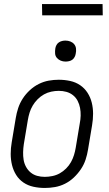

<svg xmlns="http://www.w3.org/2000/svg" viewBox="-20 -923 540 951"><path d="M202 8Q173 8 145.5 2Q118 -4 96 -19Q74 -34 60 -56.5Q46 -79 39.5 -105.5Q33 -132 33 -160.5Q33 -189 38 -218L58 -338Q62 -363 70 -387.5Q78 -412 92.5 -434.5Q107 -457 127.5 -476Q148 -495 172 -507Q196 -519 221 -523.5Q246 -528 271 -528Q300 -528 327.5 -522Q355 -516 377 -501Q399 -486 413.5 -463.5Q428 -441 434.5 -414.5Q441 -388 441 -359.5Q441 -331 436 -302L416 -182Q412 -157 404 -132.5Q396 -108 381 -85.5Q366 -63 346 -44Q326 -25 302 -13Q278 -1 252.5 3.5Q227 8 202 8ZM202 -47Q220 -47 239.5 -51Q259 -55 276 -64.5Q293 -74 307.5 -88.5Q322 -103 331.5 -120Q341 -137 346.5 -155Q352 -173 355 -191L375 -311Q379 -331 379.5 -350.5Q380 -370 376.5 -388.5Q373 -407 364.5 -423.5Q356 -440 341.5 -451.5Q327 -463 309 -468Q291 -473 271 -473Q253 -473 234 -469Q215 -465 198 -455.5Q181 -446 166.5 -431.5Q152 -417 142 -400Q132 -383 126.5 -365Q121 -347 118 -329L98 -209Q95 -189 94.5 -169.5Q94 -150 97 -131.5Q100 -113 109 -96.5Q118 -80 132 -68.5Q146 -57 164 -52Q182 -47 202 -47ZM305 -618Q292 -618 281 -622.5Q270 -627 262 -636Q254 -645 253 -657.5Q252 -670 254 -683Q255 -691 259.5 -699.5Q264 -708 271.5 -713Q279 -718 287.5 -720Q296 -722 304 -722Q317 -722 328.5 -717.5Q340 -713 347.5 -704Q355 -695 356.5 -682.5Q358 -670 355 -657Q354 -649 349.5 -640.5Q345 -632 338 -627Q331 -622 322 -620Q313 -618 305 -618ZM189 -847 188 -903H488L489 -847Z"/></svg>

Font: Iosevka Curly Light
Style: Italic
Weight: 300
Italic angle: -9°
Monospace: yes
Designer: Belleve Invis
Foundry: Belleve Invis
Version: Version 22.1.2; ttfautohint (v1.8.4)